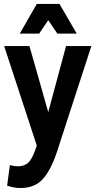

<svg xmlns="http://www.w3.org/2000/svg" viewBox="-20 -755 483 971"><path d="M1 -522H129L224 -188L314 -522H442L270 7Q239 103 197.5 149.5Q156 196 83 196Q67 196 49 192.5Q31 189 16 184L30 80Q41 83 51.5 84.5Q62 86 71 86Q102 86 122 68.5Q142 51 160 -1L166 -19ZM80 -585 166 -735H281L368 -585H270L224 -653L178 -585Z"/></svg>

Font: Radio Canada Condensed SemiBold
Style: Regular
Weight: 600
Width: 3
Designer: Charles Daoud, Etienne Aubert Bonn, Alexandre Saumier Demers, Jacques Le Bailly
Foundry: Radio-Canada
Version: Version 2.104; ttfautohint (v1.8.4.7-5d5b);gftools[0.9.28.de